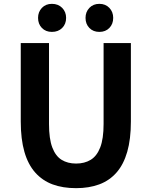

<svg xmlns="http://www.w3.org/2000/svg" viewBox="-20 -965 788 999"><path d="M376 14Q307 14 254 -5.5Q201 -25 163.5 -67Q126 -109 107 -175Q88 -241 88 -333V-741H235V-320Q235 -243 252 -198Q269 -153 300.5 -133.5Q332 -114 376 -114Q420 -114 452 -133.5Q484 -153 501.5 -198Q519 -243 519 -320V-741H661V-333Q661 -241 642 -175Q623 -109 586 -67Q549 -25 496 -5.5Q443 14 376 14ZM250 -799Q218 -799 198 -819.5Q178 -840 178 -872Q178 -903 198 -924Q218 -945 250 -945Q283 -945 303.5 -924Q324 -903 324 -872Q324 -840 303.5 -819.5Q283 -799 250 -799ZM497 -799Q465 -799 445 -819.5Q425 -840 425 -872Q425 -903 445 -924Q465 -945 497 -945Q529 -945 549 -924Q569 -903 569 -872Q569 -840 549 -819.5Q529 -799 497 -799Z"/></svg>

Font: Noto Sans JP Thin
Style: Bold
Weight: 700
Version: Version 2.004-H2;hotconv 1.0.118;makeotfexe 2.5.65603